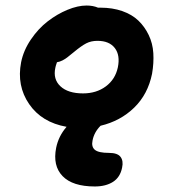

<svg xmlns="http://www.w3.org/2000/svg" viewBox="-20 -485 619 701"><path d="M326.2 195.8Q245.1 195.8 208.5 158Q171.9 120.1 185.1 54.2Q193.8 11.7 223.1 -22Q132.3 -38.1 86.4 -105Q40.5 -171.9 57.1 -257.8Q65.9 -301.3 92.8 -340.8Q119.6 -380.4 154.1 -407Q188.5 -433.6 226.3 -449.2Q264.2 -464.8 295.9 -464.8Q319.8 -464.8 337.9 -457H347.2Q390.6 -457 426.3 -444.6Q461.9 -432.1 485.1 -409.9Q508.3 -387.7 522.9 -357.2Q537.6 -326.7 539.8 -291Q542 -255.4 535.2 -215.8Q520 -140.6 469.7 -91.8Q419.4 -43 347.2 -25.9Q323.7 -2.4 317.9 27.8Q313 50.8 326.4 62Q339.8 73.2 377.9 73.2Q409.2 73.2 420.2 87.9Q431.2 102.5 425.8 127Q418.9 162.1 392.6 179Q366.2 195.8 326.2 195.8ZM182.1 -237.8Q172.9 -195.8 200.7 -169.9Q228.5 -144 283.2 -144Q332 -144 366.5 -169.7Q400.9 -195.3 410.2 -238.8Q419.4 -283.2 399.2 -309.6Q378.9 -335.9 335.9 -335.9Q312.5 -335.9 294.7 -326.7Q276.9 -317.4 251 -295.9Q232.9 -281.2 225.8 -275.6Q218.8 -270 208.5 -264.6Q198.2 -259.3 188 -257.8Q182.6 -242.2 182.1 -237.8Z"/></svg>

Font: Shantell Sans Irregular Bouncy
Style: Italic
Weight: 600
Italic angle: -11.31°
Designer: Stephen Nixon, Anya Danilova, Shantell Martin
Foundry: Arrow Type
Version: Version 1.006;[9816181b4]